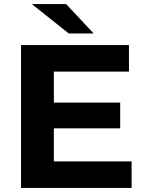

<svg xmlns="http://www.w3.org/2000/svg" viewBox="-20 -921 711 941"><path d="M625 -130V0H83V-700H612V-570H244V-418H569V-292H244V-130ZM136 -901H304L439 -757H317Z"/></svg>

Font: Montserrat-Bold
Style: Bold
Weight: 700
Version: Version 7.200